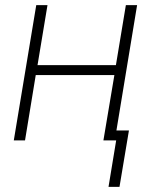

<svg xmlns="http://www.w3.org/2000/svg" viewBox="-20 -550 616 752"><path d="M448 182 485 -39H436L517 -530H473L434 -295H127L166 -530H122L34 0H78L120 -256H428L385 0H435L405 182Z"/></svg>

Font: Iosevka Sparkle XLtObl
Style: Regular
Weight: 200
Italic angle: -9°
Designer: Belleve Invis
Foundry: Belleve Invis
Version: Version 4.5.0; ttfautohint (v1.8.3)